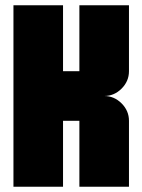

<svg xmlns="http://www.w3.org/2000/svg" viewBox="-20 -708 540 728"><path d="M469 0H281V-250H219V0H31V-688H219V-438H281V-688H469V-438Q469 -400 441 -372Q413 -344 375 -344Q413 -344 441 -316Q469 -288 469 -250Z"/></svg>

Font: CostaRica
Style: Normal
Weight: 900
Version: Version 1.3